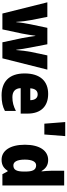

<svg xmlns="http://www.w3.org/2000/svg" viewBox="750 -1562 823 2362"><g transform="rotate(90 1161.0 -381.5)"><path d="M449 -243 501 0H698L837 -553H662L620 -355C610 -306 600 -227 596 -170H593C588 -218 576 -291 566 -341L525 -553H323L279 -344C271 -306 257 -222 253 -170H250C247 -227 237 -305 227 -355L188 -553H9L147 0H342L393 -239C403 -289 415 -366 420 -405H423C428 -369 439 -292 449 -243Z M1136 -563C981 -563 884 -467 884 -273C884 -81 988 10 1153 10C1237 10 1293 -3 1345 -31V-166C1287 -136 1238 -123 1176 -123C1103 -123 1067 -161 1065 -225H1378V-310C1378 -476 1286 -563 1136 -563ZM1142 -434C1187 -434 1212 -400 1213 -343H1067C1071 -408 1101 -434 1142 -434Z M1502 -516H1635L1655 -773H1482Z M1946 10C2014 10 2051 -19 2081 -64H2089L2123 0H2262V-760H2081V-603C2081 -566 2085 -518 2089 -482H2084C2055 -532 2014 -563 1949 -563C1836 -563 1761 -461 1761 -277C1761 -93 1835 10 1946 10ZM2015 -135C1972 -135 1944 -179 1944 -276C1944 -370 1972 -415 2014 -415C2072 -415 2091 -370 2091 -282V-261C2090 -174 2070 -135 2015 -135Z"/></g></svg>

Font: Noto Sans Telugu SemiCondensed Black
Style: Regular
Weight: 900
Width: 4
Designer: Jelle Bosma - Monotype Design Team
Foundry: Monotype Imaging Inc.
Version: Version 2.005